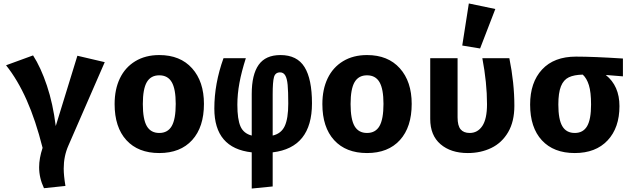

<svg xmlns="http://www.w3.org/2000/svg" viewBox="-20 -867 3640 1109"><path d="M585 -508 375 -26Q348 35 348 107Q348 147 358 207L234 220Q206 161 206 99Q206 47 226 -13Q186 -172 134 -289Q82 -406 15 -490L171 -547Q216 -477 251 -372.5Q286 -268 302 -139L427 -545Z M1158 -267Q1158 -133 1090 -58Q1022 17 900 17Q778 17 710 -57.5Q642 -132 642 -266Q642 -351 672.5 -414.5Q703 -478 761.5 -513.5Q820 -549 900 -549Q1021 -549 1089.5 -472.5Q1158 -396 1158 -267ZM805 -266Q805 -178 828 -138.5Q851 -99 900 -99Q949 -99 972 -139Q995 -179 995 -267Q995 -353 972 -392.5Q949 -432 900 -432Q851 -432 828 -392.5Q805 -353 805 -266Z M1782 -270Q1782 -14 1555 13V210L1434 222V13Q1218 -11 1218 -240Q1218 -384 1271 -531H1400Q1375 -453 1363 -388Q1351 -323 1351 -262Q1351 -178 1369 -137Q1387 -96 1434 -84V-324Q1434 -436 1474 -492.5Q1514 -549 1600 -549Q1696 -549 1739 -479.5Q1782 -410 1782 -270ZM1555 -323V-84Q1604 -95 1624.5 -138.5Q1645 -182 1645 -269Q1645 -339 1641.5 -376.5Q1638 -414 1627.5 -431.5Q1617 -449 1598 -449Q1570 -449 1562.5 -421.5Q1555 -394 1555 -323Z M2358 -267Q2358 -133 2290 -58Q2222 17 2100 17Q1978 17 1910 -57.5Q1842 -132 1842 -266Q1842 -351 1872.5 -414.5Q1903 -478 1961.5 -513.5Q2020 -549 2100 -549Q2221 -549 2289.5 -472.5Q2358 -396 2358 -267ZM2005 -266Q2005 -178 2028 -138.5Q2051 -99 2100 -99Q2149 -99 2172 -139Q2195 -179 2195 -267Q2195 -353 2172 -392.5Q2149 -432 2100 -432Q2051 -432 2028 -392.5Q2005 -353 2005 -266Z M2951 -256Q2951 -165 2915 -103.5Q2879 -42 2818 -12.5Q2757 17 2682 17Q2584 17 2524.5 -34Q2465 -85 2465 -180V-531H2623V-189Q2623 -141 2640.5 -120Q2658 -99 2693 -99Q2739 -99 2766 -139.5Q2793 -180 2793 -265Q2793 -389 2766 -531H2922Q2951 -388 2951 -256ZM2841 -815 2753 -587 2650 -604 2688 -847Z M3578 -426 3479 -434Q3558 -371 3558 -254Q3558 -129 3489.5 -56Q3421 17 3300 17Q3178 17 3110 -56.5Q3042 -130 3042 -263Q3042 -391 3111 -465.5Q3180 -540 3307 -540Q3406 -540 3578 -529ZM3394 -263Q3394 -335 3381.5 -375Q3369 -415 3346 -436Q3296 -435 3265.5 -420.5Q3235 -406 3220 -368.5Q3205 -331 3205 -263Q3205 -177 3228 -138Q3251 -99 3300 -99Q3348 -99 3371 -138Q3394 -177 3394 -263Z"/></svg>

Font: Fira Mono
Style: Bold
Weight: 700
Monospace: yes
Designer: Carrois Corporate & Edenspiekermann AG
Foundry: Carrois Corporate GbR & Edenspiekermann AG
Version: Version 3.206